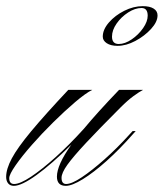

<svg xmlns="http://www.w3.org/2000/svg" viewBox="-102 -595 532 624"><path d="M112 9Q83 9 83 -21Q83 -59 130 -125Q65 -61 16.5 -26Q-32 9 -57 9Q-69 9 -75.5 1Q-82 -7 -82 -20Q-82 -46 -63.5 -80.5Q-45 -115 -1 -168Q43 -221 120 -303H198Q176 -292 142 -263Q108 -234 71 -197.5Q34 -161 1.5 -124Q-31 -87 -51.5 -57.5Q-72 -28 -72 -16Q-72 3 -56 3Q-37 3 -1.5 -20.5Q34 -44 79 -84.5Q124 -125 171 -177Q214 -229 285 -303H363Q350 -296 331.5 -282.5Q313 -269 290 -246Q220 -176 178 -131Q136 -86 117 -59.5Q98 -33 98 -17Q98 3 113 3Q131 3 164 -19Q197 -41 237.5 -77Q278 -113 317 -156L329 -169H339L330 -159Q287 -110 244.5 -72Q202 -34 167 -12.5Q132 9 112 9ZM232 -476Q232 -499 252 -522Q272 -545 302 -560Q332 -575 362 -575Q385 -575 397.5 -567Q410 -559 410 -545Q410 -524 389 -501Q368 -478 338 -462Q308 -446 280 -446Q258 -446 245 -454.5Q232 -463 232 -476ZM358 -569Q337 -569 314.5 -554.5Q292 -540 277 -518.5Q262 -497 262 -476Q262 -452 284 -452Q304 -452 326 -467Q348 -482 363 -503.5Q378 -525 378 -544Q378 -569 358 -569Z"/></svg>

Font: Ballet 16pt
Style: Regular
Weight: 400
Designer: Maximiliano R. Sproviero
Foundry: Omnibus-Type
Version: Version 1.100; ttfautohint (v1.8.3)